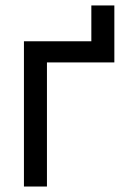

<svg xmlns="http://www.w3.org/2000/svg" viewBox="-20 -681 474 701"><path d="M397.5 -453.1H313.5V-661.1H397.5ZM395.5 -453.1H151.4V0H67.4V-530.3H395.5Z"/></svg>

Font: Pretendard Std Variable
Style: Regular
Weight: 400
Designer: Base glyphs from Inter by Rasmus Andersson; Hangeul glyphs from Noto Sans CJK(Source Han Sans) by Jang Soo-young and Kan
Foundry: Kil Hyung-jin
Version: Version 1.309;Glyphs 3.2 (3225)